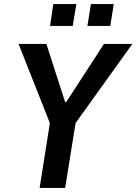

<svg xmlns="http://www.w3.org/2000/svg" viewBox="-20 -920 668 940"><path d="M174 0 232 -367 240 -277 71 -705H207L299 -420H304L489 -705H628L321 -277L358 -367L299 0ZM408 -793 425 -900H537L520 -793ZM225 -793 241 -900H354L336 -793Z"/></svg>

Font: Nunito Sans 7pt Condensed
Style: Bold Italic
Weight: 700
Width: 3
Italic angle: -9°
Designer: Vernon Adams
Foundry: Vernon Adams
Version: Version 3.101;gftools[0.9.27]